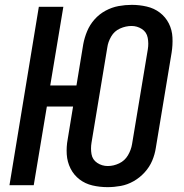

<svg xmlns="http://www.w3.org/2000/svg" viewBox="-20 -763 760 791"><path d="M423 8Q450 8 477.5 3Q505 -2 530.5 -16.5Q556 -31 576 -53Q596 -75 607 -101Q618 -127 622 -154L687 -546Q692 -577 690.5 -608.5Q689 -640 675.5 -666.5Q662 -693 638.5 -711Q615 -729 584.5 -736Q554 -743 523 -743Q496 -743 468.5 -738Q441 -733 415 -719Q389 -705 369.5 -683Q350 -661 339 -634.5Q328 -608 323 -581L295 -411H187L241 -735H140L19 0H119L173 -324H281L259 -190Q253 -158 255 -127Q257 -96 270.5 -69Q284 -42 307.5 -24Q331 -6 361 1Q391 8 423 8ZM424 -79Q400 -79 380.5 -92Q361 -105 357 -128Q353 -151 357 -175L422 -567Q425 -590 438 -612.5Q451 -635 474.5 -645.5Q498 -656 522 -656Q545 -656 564.5 -643.5Q584 -631 588.5 -607.5Q593 -584 589 -560L524 -169Q520 -145 507 -123Q494 -101 471 -90Q448 -79 424 -79Z"/></svg>

Font: Iosevka Sparkle Medium
Style: Italic
Weight: 500
Italic angle: -9°
Designer: Belleve Invis
Foundry: Belleve Invis
Version: Version 4.5.0; ttfautohint (v1.8.3)